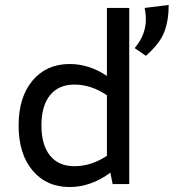

<svg xmlns="http://www.w3.org/2000/svg" viewBox="-20 -742 700 774"><path d="M261 12Q167 12 111 -55Q55 -122 55 -236Q55 -350 111 -417Q167 -484 261 -484Q339 -484 411 -436V-710H501V0H434L425 -46Q346 12 261 12ZM280 -72Q348 -72 411 -114V-358Q348 -401 280 -401Q216 -401 181.5 -358Q147 -315 147 -236Q147 -158 181.5 -115Q216 -72 280 -72ZM568 -517 523 -548Q547 -577 557.5 -605.5Q568 -634 568 -663Q568 -687 563 -710L660 -722Q660 -659 642 -612.5Q624 -566 568 -517Z"/></svg>

Font: Sometype Mono Medium
Style: Regular
Weight: 500
Monospace: yes
Designer: Ryoichi Tsunekawa
Foundry: Dharma Type
Version: Version 1.000; ttfautohint (v1.8.3)